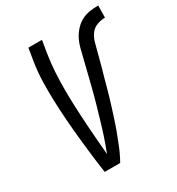

<svg xmlns="http://www.w3.org/2000/svg" viewBox="-177 -856 894 968"><g transform="rotate(-30 270.0 -371.5)"><path d="M239 0H149Q141 -54 134.5 -108.5Q128 -163 122.5 -217.5Q117 -272 113 -327Q109 -382 107 -437.5Q105 -493 106.5 -549Q108 -605 117 -662L129 -735H208L196 -662Q188 -611 185 -561.5Q182 -512 182 -462.5Q182 -413 184 -364Q186 -315 189 -266Q192 -217 196 -168.5Q200 -120 204 -72Q213 -95 221.5 -119Q230 -143 238 -167Q246 -191 253 -215Q260 -239 267 -263Q274 -287 281 -311Q288 -335 294.5 -359.5Q301 -384 307 -408Q313 -432 319 -456Q325 -480 331 -504.5Q337 -529 343 -553Q349 -577 355 -601.5Q361 -626 372.5 -649Q384 -672 402 -692Q420 -712 443 -724Q466 -736 490.5 -739.5Q515 -743 540 -743L539 -673Q516 -673 492.5 -664.5Q469 -656 454.5 -636Q440 -616 433.5 -592.5Q427 -569 421 -546Q415 -523 409 -500Q403 -477 396.5 -454Q390 -431 383.5 -408Q377 -385 371 -362Q365 -339 358 -316Q351 -293 344 -270Q337 -247 329.5 -224.5Q322 -202 314.5 -179Q307 -156 298 -133.5Q289 -111 280.5 -88.5Q272 -66 261.5 -43.5Q251 -21 239 0Z"/></g></svg>

Font: Iosevka Term Curly Oblique
Style: Regular
Weight: 400
Italic angle: -9°
Designer: Belleve Invis
Foundry: Belleve Invis
Version: Version 32.3.0